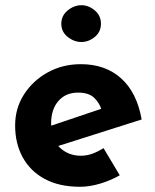

<svg xmlns="http://www.w3.org/2000/svg" viewBox="-20 -704 593 736"><path d="M287 12Q207 12 151.5 -18Q96 -48 67 -101Q38 -154 38 -223Q38 -289 72 -342Q106 -395 163 -426.5Q220 -458 290 -458Q384 -458 444.5 -403.5Q505 -349 523 -246L183 -138L152 -214L398 -297L369 -284Q361 -310 340.5 -329.5Q320 -349 279 -349Q232 -349 204 -317Q176 -285 176 -231Q176 -170 209 -138.5Q242 -107 290 -107Q313 -107 334.5 -115Q356 -123 377 -136L439 -32Q404 -12 363.5 0Q323 12 287 12ZM215 -613Q215 -644 239.5 -664Q264 -684 292 -684Q320 -684 343.5 -664Q367 -644 367 -613Q367 -582 343.5 -562.5Q320 -543 292 -543Q264 -543 239.5 -562.5Q215 -582 215 -613Z"/></svg>

Font: Reem Kufi Fun
Style: Bold
Weight: 700
Designer: Khaled Hosny
Version: Version 1.005